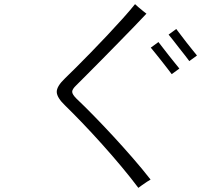

<svg xmlns="http://www.w3.org/2000/svg" viewBox="-20 -843 1040 927"><path d="M648 64Q612 16 566.5 -38.5Q521 -93 472.5 -147Q424 -201 378 -249Q332 -297 295 -333Q255 -371 254 -398.5Q253 -426 295 -466Q315 -485 347.5 -517.5Q380 -550 419 -590Q458 -630 498 -672.5Q538 -715 573 -754Q608 -793 632 -823Q636 -819 647.5 -809Q659 -799 671 -789.5Q683 -780 687 -777Q663 -751 627 -714Q591 -677 550.5 -635.5Q510 -594 470 -553.5Q430 -513 398 -481Q366 -449 348 -431Q328 -412 328.5 -399.5Q329 -387 349 -367Q387 -331 432.5 -284.5Q478 -238 526.5 -185.5Q575 -133 621.5 -79.5Q668 -26 707 24Q701 27 689 35Q677 43 665 51.5Q653 60 648 64ZM809 -485Q802 -494 788.5 -512Q775 -530 758.5 -550.5Q742 -571 728.5 -588Q715 -605 708 -613L745 -640Q752 -631 765.5 -613.5Q779 -596 795 -575.5Q811 -555 825 -538Q839 -521 846 -512ZM894 -548Q888 -557 874 -574.5Q860 -592 844 -612.5Q828 -633 814.5 -650.5Q801 -668 794 -676L831 -703Q838 -694 851.5 -676Q865 -658 880.5 -638Q896 -618 910 -601Q924 -584 931 -575Z"/></svg>

Font: Zen Kaku Gothic Antique
Style: Regular
Weight: 400
Designer: Yoshimichi Ohira
Foundry: Positype
Version: Version 1.001